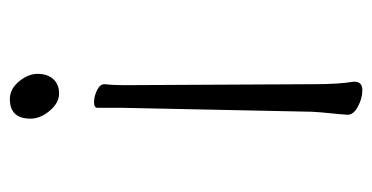

<svg xmlns="http://www.w3.org/2000/svg" viewBox="-203 -548 756 390"><g transform="rotate(90 175.0 -353.0)"><path d="M199 -173Q199 -166 187.5 -166Q176 -166 163.5 -172Q151 -178 151 -187V-188Q153 -204 153 -227L151 -614Q151 -663 146 -693V-695Q146 -711 163 -711Q180 -711 196.5 -702Q213 -693 213 -682V-680Q212 -664 210 -645.5Q208 -627 207 -609L199 -223ZM181 5Q161 5 145.5 -13.5Q130 -32 130 -51.5Q130 -71 140.5 -83Q151 -95 170 -95Q189 -95 205 -76Q221 -57 221 -37Q221 5 181 5Z"/></g></svg>

Font: LXGW WenKai TC Light
Style: Regular
Weight: 300
Designer: LXGW / Fontworks Inc.
Foundry: LXGW / Fontworks Inc.
Version: Version 1.330